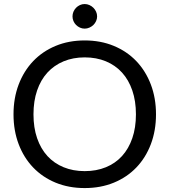

<svg xmlns="http://www.w3.org/2000/svg" viewBox="-20 -925 840 952"><path d="M753.5 -358Q753.5 -277.5 728 -210.2Q702.5 -143 656 -94.5Q609.5 -46 544.2 -19.2Q479 7.5 400 7.5Q321 7.5 256 -19.2Q191 -46 144.5 -94.5Q98 -143 72.5 -210.2Q47 -277.5 47 -358Q47 -438.5 72.5 -505.8Q98 -573 144.5 -621.8Q191 -670.5 256 -697.5Q321 -724.5 400 -724.5Q479 -724.5 544.2 -697.5Q609.5 -670.5 656 -621.8Q702.5 -573 728 -505.8Q753.5 -438.5 753.5 -358ZM654 -358Q654 -424 636 -476.5Q618 -529 585 -565.2Q552 -601.5 505 -621Q458 -640.5 400 -640.5Q342.5 -640.5 295.5 -621Q248.5 -601.5 215.2 -565.2Q182 -529 164 -476.5Q146 -424 146 -358Q146 -292 164 -239.8Q182 -187.5 215.2 -151.2Q248.5 -115 295.5 -95.8Q342.5 -76.5 400 -76.5Q458 -76.5 505 -95.8Q552 -115 585 -151.2Q618 -187.5 636 -239.8Q654 -292 654 -358ZM461.5 -843.5Q461.5 -831.5 456.5 -820.5Q451.5 -809.5 443 -801.2Q434.5 -793 423.2 -788Q412 -783 399.5 -783Q387.5 -783 376.5 -788Q365.5 -793 357.2 -801.2Q349 -809.5 344.2 -820.5Q339.5 -831.5 339.5 -843.5Q339.5 -856 344.2 -867Q349 -878 357.2 -886.5Q365.5 -895 376.5 -900Q387.5 -905 399.5 -905Q412 -905 423.2 -900Q434.5 -895 443 -886.5Q451.5 -878 456.5 -867Q461.5 -856 461.5 -843.5Z"/></svg>

Font: Lato 2
Style: Regular
Weight: 400
Designer: Lukasz Dziedzic with Adam Twardoch and Botio Nikoltchev
Foundry: tyPoland Lukasz Dziedzic
Version: Version 2.015; 2015-08-06; http://www.latofonts.com/